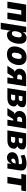

<svg xmlns="http://www.w3.org/2000/svg" viewBox="2206 -2763 737 5189"><g transform="rotate(90 2574.5 -168.5)"><path d="M24 0 104 -506H574L494 0H318L378 -375H259L199 0Z M594 180 703 -507H857L841 -403H840Q858 -445 883 -469.5Q908 -494 938.5 -505.5Q969 -517 1002 -517Q1076 -517 1115.5 -475.5Q1155 -434 1162 -362Q1169 -290 1146 -199Q1123 -124 1091 -78Q1059 -32 1017 -10.5Q975 11 919 11Q866 11 842 -16Q818 -43 814 -83L811 -84L769 180ZM882 -120Q904 -120 920.5 -130.5Q937 -141 952 -163.5Q967 -186 978 -226Q997 -307 986.5 -346.5Q976 -386 931 -386Q911 -386 893.5 -377Q876 -368 862 -345Q848 -322 835 -282Q816 -202 827 -161Q838 -120 882 -120Z M1443 11Q1358 11 1306.5 -26.5Q1255 -64 1240.5 -133.5Q1226 -203 1250 -295Q1268 -351 1293 -393.5Q1318 -436 1351.5 -463Q1385 -490 1429 -503.5Q1473 -517 1530 -517Q1616 -517 1667 -479.5Q1718 -442 1733 -374Q1748 -306 1724 -213Q1706 -156 1680.5 -114Q1655 -72 1622 -44Q1589 -16 1545 -2.5Q1501 11 1443 11ZM1462 -120Q1484 -120 1500.5 -128.5Q1517 -137 1531.5 -159.5Q1546 -182 1559 -226Q1579 -313 1566.5 -349.5Q1554 -386 1512 -386Q1492 -386 1474.5 -378.5Q1457 -371 1442.5 -348Q1428 -325 1415 -282Q1396 -196 1408 -158Q1420 -120 1462 -120Z M1758 0 1850 -141Q1869 -171 1886.5 -183Q1904 -195 1921 -195H1932V-198Q1908 -201 1882 -220Q1856 -239 1843 -278Q1830 -317 1844 -379Q1858 -417 1884.5 -445.5Q1911 -474 1951 -490Q1991 -506 2044 -506H2313L2233 0H2072L2098 -159H2077Q2066 -159 2059 -153.5Q2052 -148 2044 -135L1958 0ZM2053 -266H2116L2136 -397H2074Q2046 -397 2026.5 -382Q2007 -367 1998 -337Q1990 -305 2004 -285.5Q2018 -266 2053 -266Z M2361 0 2441 -506H2714Q2786 -506 2824.5 -489Q2863 -472 2873.5 -439Q2884 -406 2872 -355Q2865 -339 2855.5 -324Q2846 -309 2832 -296Q2818 -283 2795 -268L2794 -263Q2834 -248 2849.5 -216.5Q2865 -185 2849 -126Q2830 -64 2774.5 -32Q2719 0 2632 0ZM2533 -98H2621Q2649 -98 2668 -108.5Q2687 -119 2695 -146Q2704 -180 2688.5 -195Q2673 -210 2638 -210H2551ZM2567 -307H2637Q2670 -307 2686.5 -317.5Q2703 -328 2710 -353Q2717 -384 2703.5 -396Q2690 -408 2654 -408H2583Z M2900 0 2992 -141Q3011 -171 3028.5 -183Q3046 -195 3063 -195H3074V-198Q3050 -201 3024 -220Q2998 -239 2985 -278Q2972 -317 2986 -379Q3000 -417 3026.5 -445.5Q3053 -474 3093 -490Q3133 -506 3186 -506H3455L3375 0H3214L3240 -159H3219Q3208 -159 3201 -153.5Q3194 -148 3186 -135L3100 0ZM3195 -266H3258L3278 -397H3216Q3188 -397 3168.5 -382Q3149 -367 3140 -337Q3132 -305 3146 -285.5Q3160 -266 3195 -266Z M3503 0 3583 -506H3856Q3928 -506 3966.5 -489Q4005 -472 4015.5 -439Q4026 -406 4014 -355Q4007 -339 3997.5 -324Q3988 -309 3974 -296Q3960 -283 3937 -268L3936 -263Q3976 -248 3991.5 -216.5Q4007 -185 3991 -126Q3972 -64 3916.5 -32Q3861 0 3774 0ZM3675 -98H3763Q3791 -98 3810 -108.5Q3829 -119 3837 -146Q3846 -180 3830.5 -195Q3815 -210 3780 -210H3693ZM3709 -307H3779Q3812 -307 3828.5 -317.5Q3845 -328 3852 -353Q3859 -384 3845.5 -396Q3832 -408 3796 -408H3725Z M4238 11Q4187 11 4151 -14Q4115 -39 4100.5 -81Q4086 -123 4099 -174Q4114 -218 4149.5 -247Q4185 -276 4245.5 -291.5Q4306 -307 4393 -307H4438L4425 -223H4402Q4364 -223 4336 -217.5Q4308 -212 4291.5 -199Q4275 -186 4268 -162Q4260 -140 4271.5 -123Q4283 -106 4310 -106Q4325 -106 4343 -117Q4361 -128 4376.5 -149.5Q4392 -171 4397 -203L4416 -332Q4422 -372 4406 -384.5Q4390 -397 4348 -397Q4321 -397 4278.5 -388Q4236 -379 4187 -355L4162 -462Q4207 -482 4247.5 -494.5Q4288 -507 4327.5 -512Q4367 -517 4406 -517Q4468 -517 4512 -500.5Q4556 -484 4576 -440Q4596 -396 4583 -314L4534 0H4394L4409 -96H4401Q4385 -65 4362.5 -40.5Q4340 -16 4310 -2.5Q4280 11 4238 11Z M4758 0 4818 -376H4681L4702 -506H5149L5129 -376H4993L4934 0Z"/></g></svg>

Font: Nunito Sans 7pt Condensed Black
Style: Italic
Weight: 900
Width: 3
Italic angle: -9°
Designer: Vernon Adams
Foundry: Vernon Adams
Version: Version 3.101;gftools[0.9.27]